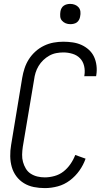

<svg xmlns="http://www.w3.org/2000/svg" viewBox="-20 -957 540 985"><path d="M210 8Q181 8 153.5 2.5Q126 -3 103 -17Q80 -31 64 -52.5Q48 -74 40.5 -100Q33 -126 32.5 -155Q32 -184 37 -213L94 -558Q98 -582 106 -606.5Q114 -631 128 -653Q142 -675 162 -693Q182 -711 206 -722.5Q230 -734 255 -738.5Q280 -743 305 -743Q329 -743 353 -739.5Q377 -736 398 -726.5Q419 -717 436 -701.5Q453 -686 462.5 -665.5Q472 -645 475 -620.5Q478 -596 474 -572L473 -566H412L413 -570Q417 -595 411.5 -618.5Q406 -642 390.5 -658Q375 -674 352 -681Q329 -688 305 -688Q287 -688 268.5 -684.5Q250 -681 233 -671.5Q216 -662 202 -648.5Q188 -635 178 -618.5Q168 -602 162.5 -584Q157 -566 155 -549L97 -204Q94 -184 93.5 -164Q93 -144 98 -126Q103 -108 112.5 -92Q122 -76 137.5 -66Q153 -56 171.5 -51.5Q190 -47 210 -47Q234 -47 259.5 -54Q285 -61 305.5 -77Q326 -93 341.5 -115.5Q357 -138 366 -162L419 -143Q408 -111 387.5 -82Q367 -53 338.5 -31.5Q310 -10 276.5 -1Q243 8 210 8ZM341 -833Q328 -833 317 -837.5Q306 -842 298 -851Q290 -860 289 -872.5Q288 -885 290 -898Q291 -906 295.5 -914.5Q300 -923 307.5 -928Q315 -933 323.5 -935Q332 -937 340 -937Q353 -937 364.5 -932.5Q376 -928 383.5 -919Q391 -910 392.5 -897.5Q394 -885 391 -872Q390 -864 385.5 -855.5Q381 -847 374 -842Q367 -837 358 -835Q349 -833 341 -833Z"/></svg>

Font: Iosevka Curly Light
Style: Italic
Weight: 300
Italic angle: -9°
Monospace: yes
Designer: Belleve Invis
Foundry: Belleve Invis
Version: Version 22.1.2; ttfautohint (v1.8.4)